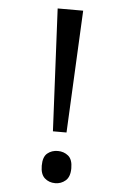

<svg xmlns="http://www.w3.org/2000/svg" viewBox="-53 -751 488 802"><g transform="rotate(5 191.5 -350.0)"><path d="M181 -201 156 -714H263L238 -201ZM147 -54Q147 -91 165 -106Q183 -121 209 -121Q234 -121 252.5 -106Q271 -91 271 -54Q271 -18 252.5 -2Q234 14 209 14Q183 14 165 -2Q147 -18 147 -54Z"/></g></svg>

Font: bangla115
Style: Regular
Weight: 400
Designer: Jelle Bosma - Monotype Design Team
Foundry: Monotype Imaging Inc.
Version: Version 2.003